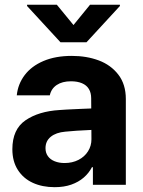

<svg xmlns="http://www.w3.org/2000/svg" viewBox="-20 -770 597 800"><path d="M298.9 -225.3 252.1 -221.4Q213.5 -218 191.6 -200.2Q169.6 -182.4 169.6 -152.6Q169.6 -133 179.7 -119.1Q189.7 -105.2 207.9 -98Q226.1 -90.7 248.9 -90.7Q281.5 -90.7 307 -103.8Q332.5 -116.9 346.7 -139.5Q361 -162.1 361 -189.6L359.9 -360.7Q359.9 -383.3 350.3 -399.2Q340.7 -415.1 321.6 -423.2Q302.5 -431.3 275.7 -431.3Q239.5 -431.3 216.4 -415.9Q193.4 -400.5 187.5 -372.7H49.9Q54.6 -419.5 82.7 -456.9Q110.8 -494.3 160.9 -515.7Q210.9 -537.1 279.1 -537.1Q341 -537.1 391.6 -518.2Q442.1 -499.3 473.2 -458.9Q504.3 -418.5 504.3 -357.3V0H367.1V-73.4H363.2Q350.1 -48.4 328.7 -30Q307.3 -11.5 277.1 -0.8Q246.8 9.9 207.7 9.9Q156.4 9.9 116.8 -8.2Q77.1 -26.4 54.3 -62.1Q31.5 -97.8 31.5 -148.2Q31.5 -231.2 86.2 -268.7Q140.9 -306.3 228.5 -311.6Q243.2 -313.1 318.9 -316.4L366.9 -318.3L367.8 -229Q348 -228.4 298.9 -225.3ZM286.2 -665.7 355.3 -750.4H479.6V-745L340.3 -593.8H232.1L92.8 -745V-750.4H216.7Z"/></svg>

Font: Pretendard GOV Variable
Style: Regular
Weight: 400
Designer: Base glyphs from Inter by Rasmus Andersson; Hangul glyphs from Noto Sans CJK(Source Han Sans) by Jang Soo-young and Kang
Foundry: Kil Hyung-jin
Version: Version 1.307;Glyphs 3.2 (3192)